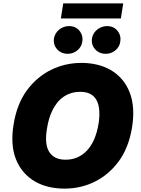

<svg xmlns="http://www.w3.org/2000/svg" viewBox="-20 -1111 835 1141"><path d="M61.1 -373.6Q80.3 -492.2 139.2 -573.2Q168.3 -613.3 204.4 -643.8Q240.4 -674.4 281.8 -695.1Q323.2 -715.9 369.3 -726.6Q415.5 -737.2 464.5 -737.2Q512.1 -737.2 556.1 -726.9Q600.1 -716.6 637.4 -695.1Q674.7 -673.7 703.8 -640.4Q733 -607.2 750.7 -561.4Q784.8 -473.7 764.2 -350.9Q744.3 -232.2 685.4 -152Q656.2 -112.6 620.4 -82.2Q584.5 -51.8 543.5 -31.4Q502.5 -11 456.9 -0.5Q411.2 9.9 362.2 9.9Q315 9.9 271 -0.2Q226.9 -10.3 189.6 -31.4Q152.3 -52.6 122.9 -85.6Q93.4 -118.6 74.9 -164.4Q40.5 -250 61.1 -373.6ZM369.3 -161.9Q408.4 -161.9 440.5 -176.1Q472.7 -190.3 497.7 -217.3Q522.7 -244.3 539.8 -283.7Q556.8 -323.2 565.3 -373.6Q580.3 -467.3 553.4 -516.3Q526.6 -565.3 457.4 -565.3Q426.5 -565.3 401.1 -557Q375.7 -548.7 355.1 -533.9Q334.5 -519.2 318.7 -498.9Q302.9 -478.7 291.2 -454.7Q279.5 -430.8 271.8 -404.5Q264.2 -378.2 259.9 -350.9Q242.9 -256 272 -209Q301.1 -161.9 369.3 -161.9ZM355.8 -1090.9H712.4L698.2 -1001.4H341.6ZM527 -884.9Q529.8 -900.6 538.2 -913.5Q546.5 -926.5 558.4 -935.9Q570.3 -945.3 585 -950.6Q599.8 -956 615.1 -956Q655.2 -956 677.9 -928.3Q701 -899.9 694.6 -862.2Q692.5 -846.9 684.7 -833.8Q676.8 -820.7 665.1 -811.3Q653.4 -801.8 639 -796.5Q624.6 -791.2 609.4 -791.2Q568.9 -791.2 544.7 -818.9Q520.6 -846.6 527 -884.9ZM301.1 -884.9Q304 -900.6 312.3 -913.5Q320.7 -926.5 332.6 -935.9Q344.5 -945.3 359.2 -950.6Q373.9 -956 389.2 -956Q429.3 -956 452.1 -928.3Q475.1 -899.9 468.8 -862.2Q466.6 -846.9 458.8 -833.8Q451 -820.7 439.3 -811.3Q427.6 -801.8 413.2 -796.5Q398.8 -791.2 383.5 -791.2Q343 -791.2 318.9 -818.9Q294.7 -846.6 301.1 -884.9Z"/></svg>

Font: Inter P Black
Style: Italic
Weight: 900
Italic angle: -9.40001°
Designer: Rasmus Andersson
Foundry: rsms
Version: Version 3.018;git-588b23468